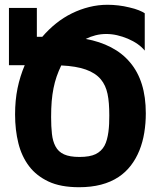

<svg xmlns="http://www.w3.org/2000/svg" viewBox="-20 -762 642 796"><path d="M308.1 14.2Q231 14.2 180.9 -9.5Q130.9 -33.2 101.1 -72.3Q69.8 -113.3 56.2 -168.2Q42.5 -223.1 42.5 -287.6Q42.5 -346.2 52.7 -396Q63 -445.8 82.5 -491.7H17.1V-729H132.8V-609.4H155.3Q181.6 -640.1 212.4 -664.8Q243.2 -689.5 277.8 -706.5Q312.5 -723.6 349.9 -732.9Q387.2 -742.2 425.8 -742.2Q447.8 -742.2 470.7 -739.5Q493.7 -736.8 515.6 -731.4Q539.1 -726.1 555.4 -719.5Q571.8 -712.9 580.1 -707V-552.2Q555.7 -582 509.8 -601.6Q487.8 -610.8 465.3 -616Q442.9 -621.1 420.4 -621.1Q397.5 -621.1 376.2 -615.7Q355 -610.4 335.4 -600.6Q393.1 -590.3 440.2 -565.9Q487.3 -541.5 519.5 -502.9Q551.8 -464.8 568.1 -412.4Q584.5 -359.9 584.5 -292Q584.5 -250.5 578.1 -211.7Q571.8 -172.9 558.1 -138.7Q543.9 -103.5 522.2 -75.4Q500.5 -47.4 471.7 -28.3Q407.7 14.2 308.1 14.2ZM309.6 -111.3Q352.5 -111.3 376.5 -123Q400.4 -134.8 413.1 -157.7Q419.4 -169.4 423.3 -184.1Q427.2 -198.7 429.4 -214.8Q431.6 -231 432.4 -248.3Q433.1 -265.6 433.1 -282.7Q433.1 -310.1 431.4 -332.3Q429.7 -354.5 425.8 -372.8Q421.9 -391.1 415 -406Q408.2 -420.9 397.5 -433.6Q375.5 -459.5 335.9 -473.6Q296.4 -487.8 233.9 -490.7Q222.7 -467.3 214.8 -444.6Q207 -421.9 201.9 -396.5Q196.8 -371.1 194.3 -342Q191.9 -313 191.9 -276.4Q191.9 -237.3 195.3 -206.8Q198.7 -176.3 210 -155.3Q221.7 -132.8 245.4 -122.1Q269 -111.3 309.6 -111.3Z"/></svg>

Font: Hack
Style: Bold
Weight: 700
Monospace: yes
Designer: Christopher Simpkins
Foundry: Christopher Simpkins
Version: Version 2.017